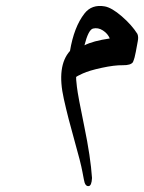

<svg xmlns="http://www.w3.org/2000/svg" viewBox="-20 -223 491 655"><path d="M268.6 399.9Q267.1 395.5 261.2 363.5Q255.4 331.5 233.9 255.9Q212.4 180.2 197.8 114.7Q172.4 2 218.8 -49.3Q232.4 -130.9 268.1 -176.8Q293 -209 337.4 -201.2Q361.3 -196.8 395.3 -167.5Q429.2 -138.2 448.7 -107.4Q453.1 -97.2 450 -82.3Q446.8 -67.4 443.4 -46.6Q439.9 -25.9 433.6 -11.2Q426.3 0 398.4 -0.5Q370.6 -1 327.4 8.3Q284.2 17.6 262.5 27.6Q240.7 37.6 239.7 39.8Q238.8 42 242.4 73.5Q246.1 105 267.6 208.7Q289.1 312.5 293.9 384.3Q292.5 410.6 282.7 411.9Q272.9 413.1 268.6 399.9ZM268.1 -68.4Q297.4 -83.5 354.5 -91.8Q347.7 -108.4 331.1 -119.1Q314.5 -129.9 296.9 -125.5Q281.2 -120.6 268.1 -68.4Z"/></svg>

Font: Amiri Typewriter
Style: Bold
Weight: 700
Monospace: yes
Designer: Khaled Hosny
Version: Version 1.1